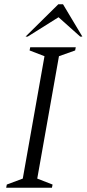

<svg xmlns="http://www.w3.org/2000/svg" viewBox="-20 -882 407 902"><path d="M9 0 12 -15 87 -43 189 -618 119 -645 122 -660H336L333 -645L257 -618L155 -43L227 -15L224 0ZM100 -710 254 -862H276L367 -710H357L255 -801L110 -710Z"/></svg>

Font: Spectral Light
Style: Italic
Weight: 300
Italic angle: -10°
Designer: Jean-Baptiste Levee
Foundry: Production Type
Version: Version 2.001